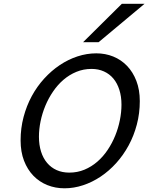

<svg xmlns="http://www.w3.org/2000/svg" viewBox="-20 -996 794 1028"><path d="M728.5 -454.6Q728.5 -389.2 712.6 -329.1Q696.8 -269 668.7 -217.3Q640.6 -165.5 602.3 -123Q564 -80.6 519 -50.5Q474.1 -20.5 424.8 -4.2Q375.5 12.2 325.2 12.2Q276.4 12.2 233.6 -4.9Q190.9 -22 158.9 -54.9Q127 -87.9 108.6 -135.5Q90.3 -183.1 90.3 -244.1Q90.3 -309.6 106.2 -369.6Q122.1 -429.7 150.1 -481.4Q178.2 -533.2 216.8 -575.4Q255.4 -617.7 300.3 -647.7Q345.2 -677.7 395 -694.1Q444.8 -710.4 495.6 -710.4Q543.9 -710.4 586.2 -693.4Q628.4 -676.3 660.2 -643.3Q691.9 -610.4 710.2 -562.7Q728.5 -515.1 728.5 -454.6ZM351.1 -71.8Q394.5 -71.8 432.4 -87.6Q470.2 -103.5 501.2 -130.4Q532.2 -157.2 556.4 -193.4Q580.6 -229.5 596.9 -269.8Q613.3 -310.1 621.8 -352.8Q630.4 -395.5 630.4 -435.5Q630.4 -479.5 619.1 -514.9Q607.9 -550.3 587.2 -575.2Q566.4 -600.1 536.6 -613.5Q506.8 -627 470.2 -627Q426.8 -627 388.9 -611.3Q351.1 -595.7 319.8 -568.8Q288.6 -542 264.2 -506.1Q239.7 -470.2 222.9 -429.9Q206.1 -389.6 197.3 -346.9Q188.5 -304.2 188.5 -264.2Q188.5 -220.2 199.7 -184.6Q210.9 -148.9 232.2 -123.8Q253.4 -98.6 283.4 -85.2Q313.5 -71.8 351.1 -71.8ZM753.9 -975.6 507.8 -770H424.8L632.3 -975.6Z"/></svg>

Font: Andika New Basic
Style: Italic
Weight: 400
Italic angle: -14°
Designer: Victor Gaultney, Annie Olsen, Julie Remington, Don Collingsworth, Eric Hays
Foundry: SIL International
Version: Version 5.500